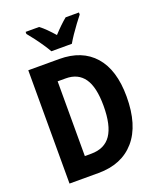

<svg xmlns="http://www.w3.org/2000/svg" viewBox="-167 -1035 945 1137"><g transform="rotate(-20 305.5 -466.5)"><path d="M565 -369Q565 -189 483 -94.5Q401 0 254 0H71V-714H266Q409 -714 487 -625.5Q565 -537 565 -369ZM418 -364Q418 -482 379 -537.5Q340 -593 263 -593H212V-122H252Q337 -122 377.5 -181.5Q418 -241 418 -364ZM238 -773Q227 -793 208.5 -820.5Q190 -848 170 -874.5Q150 -901 134 -920V-933H219Q239 -918 259.5 -897.5Q280 -877 302 -852Q347 -901 386 -933H470V-920Q455 -901 435.5 -875Q416 -849 397.5 -821.5Q379 -794 367 -773Z"/></g></svg>

Font: Noto Sans Khmer UI Condensed
Style: Bold
Weight: 700
Width: 3
Designer: Danh Hong and the Monotype Design Team
Foundry: Monotype Imaging Inc.
Version: Version 2.002; ttfautohint (v1.8.4.7-5d5b)